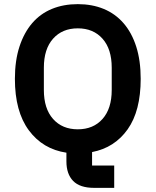

<svg xmlns="http://www.w3.org/2000/svg" viewBox="-20 -730 752 928"><path d="M532 178H435Q366 178 333.5 144.5Q301 111 301 50V8Q187 -9 119.5 -100Q52 -191 52 -349Q52 -437 74 -504.5Q96 -572 135.5 -618Q175 -664 231 -687Q287 -710 356 -710Q425 -710 481 -687Q537 -664 577 -618Q617 -572 638.5 -504.5Q660 -437 660 -349Q660 -194 597 -105Q534 -16 425 5V70H532ZM356 -105Q431 -105 475.5 -155Q520 -205 520 -295V-403Q520 -493 475.5 -543Q431 -593 356 -593Q281 -593 236.5 -543Q192 -493 192 -403V-295Q192 -205 236.5 -155Q281 -105 356 -105Z"/></svg>

Font: IBM Plex Sans Hebrew SemiBold
Style: Regular
Weight: 600
Designer: Mike Abbink, Paul van der Laan, Pieter van Rosmalen, Yanek Iontef
Foundry: Bold Monday
Version: Version 1.2